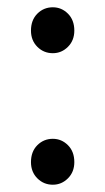

<svg xmlns="http://www.w3.org/2000/svg" viewBox="-20 -495 289 527"><path d="M125 -349Q100 -349 82.5 -366.5Q65 -384 65 -411Q65 -440 82.5 -457.5Q100 -475 125 -475Q149 -475 166.5 -457.5Q184 -440 184 -411Q184 -384 166.5 -366.5Q149 -349 125 -349ZM125 12Q100 12 82.5 -5.5Q65 -23 65 -50Q65 -79 82.5 -96.5Q100 -114 125 -114Q149 -114 166.5 -96.5Q184 -79 184 -50Q184 -23 166.5 -5.5Q149 12 125 12Z"/></svg>

Font: Processing Sans Pro
Style: Regular
Weight: 400
Designer: Paul D. Hunt
Foundry: Adobe Systems Incorporated
Version: Version 2.020;PS 2.000;hotconv 1.0.86;makeotf.lib2.5.63406